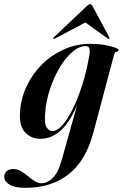

<svg xmlns="http://www.w3.org/2000/svg" viewBox="-88 -659 590 924"><path d="M361.5 -22Q325.5 115 241.8 180Q158 245 34.5 245Q-16 245 -41.8 229.8Q-67.5 214.5 -67.5 191.5Q-67.5 176 -56.2 165.2Q-45 154.5 -23.5 154.5Q-4 154.5 13.2 164.8Q30.5 175 46.8 188.8Q63 202.5 79 212.8Q95 223 112 223Q139.5 223 166 197.2Q192.5 171.5 209 111L283.5 -154.5Q246.5 -68 202.8 -29.5Q159 9 107 9Q60.5 9 31.8 -23Q3 -55 8.5 -122Q13 -186.5 40.8 -245.2Q68.5 -304 114.5 -349.5Q160.5 -395 219.8 -421.5Q279 -448 347 -448Q383 -448 414 -442.8Q445 -437.5 464 -430.5Q483 -423.5 483 -418.5Q483 -411.5 473.5 -409.8Q464 -408 462 -399.5ZM129.5 -116.5Q124.5 -63 136.8 -45.5Q149 -28 163 -28Q187 -28 213 -57.5Q239 -87 263.2 -137Q287.5 -187 307.5 -249.2Q327.5 -311.5 339 -377Q345 -404.5 343.2 -420.8Q341.5 -437 324.5 -437Q292 -437 259 -408.2Q226 -379.5 198.2 -332.2Q170.5 -285 152 -228.5Q133.5 -172 129.5 -116.5ZM176.5 -473.5Q170.5 -471 168.5 -472.5Q167 -475 171 -479.5L330 -630Q339 -639 345.5 -639Q352 -639 357 -630L438 -479.5Q441 -475 437 -472.5Q435 -470.5 430.5 -473.5L323 -551Z"/></svg>

Font: Fraunces 144pt S000 SemiBold
Style: Italic
Weight: 600
Italic angle: -16°
Version: Version 1.000; ttfautohint (v1.8.3)